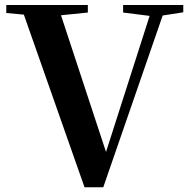

<svg xmlns="http://www.w3.org/2000/svg" viewBox="-20 -761 774 784"><path d="M325.1 3.6H401.7L659.1 -740.5H605.2L409.3 -129.3L404.5 -115H421.3L215.3 -740.5H63.6ZM5.7 -707.9 154.1 -694.2H185L338.7 -709.8V-740.5H5.7ZM482.7 -709.8 606.3 -694.2H621.8L728.4 -710.8V-740.5H482.7Z"/></svg>

Font: Source Han Serif TW VF
Style: Regular
Weight: 250
Designer: Ryoko NISHIZUKA 西塚涼子 (kana & ideographs); Frank Grießhammer (Latin, Greek & Cyrillic); Wenlong ZHANG 张文龙 (bopomofo); San
Foundry: Adobe
Version: Version 2.002;hotconv 1.1.0;makeotfexe 2.6.0